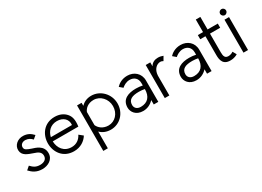

<svg xmlns="http://www.w3.org/2000/svg" viewBox="-21 -1529 3492 2559"><g transform="rotate(-30 1724.5 -250.0)"><path d="M313 -394 362 -436C320 -481 277 -505 216 -508C128 -513 57 -450 61 -373C65 -287 145 -265 229 -235C272 -221 323 -201 323 -141C323 -87 280 -59 218 -59C151 -59 118 -87 81 -126L30 -82C74 -36 125 5 218 5C302 5 393 -41 393 -141C393 -262 273 -288 230 -303C165 -326 133 -338 131 -376C129 -417 162 -447 212 -445C257 -442 285 -424 313 -394Z M917 -107 859 -154C828 -92 774 -54 702 -54C584 -54 522 -143 519 -247H913C927 -348 911 -402 876 -444C836 -491 777 -518 701 -518C534 -518 449 -386 449 -254C449 -122 533 10 702 10C803 10 877 -42 917 -107ZM850 -308H525C543 -390 603 -454 701 -454C795 -454 860 -395 850 -308Z M1109 -454V-500H1039V200H1109V-58C1148 -18 1203 6 1271 6C1412 6 1520 -108 1520 -254C1520 -399 1406 -518 1265 -518C1195 -518 1144 -490 1109 -454ZM1109 -157V-358C1127 -405 1178 -454 1265 -454C1365 -454 1450 -366 1450 -254C1450 -141 1370 -58 1271 -58C1187 -58 1130 -106 1109 -157Z M1644 -436 1693 -394C1719 -417 1761 -445 1814 -445C1882 -445 1931 -403 1931 -329V-292C1900 -299 1863 -303 1830 -303C1714 -303 1607 -267 1607 -137C1607 -71 1657 6 1768 6C1834 6 1890 -23 1931 -68V0H2001V-329C2001 -439 1917 -509 1814 -509C1725 -509 1669 -464 1644 -436ZM1844 -246C1877 -246 1908 -242 1931 -237C1931 -123 1874 -58 1768 -58C1705 -58 1677 -96 1677 -137C1677 -220 1740 -246 1844 -246Z M2171 -449V-509H2101V0H2171V-306C2176 -401 2235 -449 2291 -449C2306 -449 2322 -443 2332 -435L2368 -497C2345 -506 2319 -513 2291 -513C2246 -513 2199 -498 2171 -449Z M2464 -436 2513 -394C2539 -417 2581 -445 2634 -445C2702 -445 2751 -403 2751 -329V-292C2720 -299 2683 -303 2650 -303C2534 -303 2427 -267 2427 -137C2427 -71 2477 6 2588 6C2654 6 2710 -23 2751 -68V0H2821V-329C2821 -439 2737 -509 2634 -509C2545 -509 2489 -464 2464 -436ZM2664 -246C2697 -246 2728 -242 2751 -237C2751 -123 2694 -58 2588 -58C2525 -58 2497 -96 2497 -137C2497 -220 2560 -246 2664 -246Z M3223 -27 3191 -84C3176 -73 3157 -65 3140 -62C3061 -48 3052 -98 3052 -155V-443H3209V-507H3052V-700H2982V-507H2902V-443H2982V-155C2982 -77 2996 18 3140 2C3167 -1 3203 -13 3223 -27Z M3300 -604C3300 -579 3322 -557 3347 -557C3372 -557 3393 -579 3393 -604C3393 -629 3372 -650 3347 -650C3322 -650 3300 -629 3300 -604ZM3312 -507V0H3382V-507Z"/></g></svg>

Font: LilGrotesk
Style: Regular
Weight: 400
Designer: Bastien Sozeau
Foundry: NBR — Bastien Sozeau
Version: Version 2.001